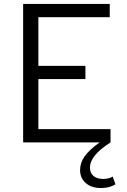

<svg xmlns="http://www.w3.org/2000/svg" viewBox="-20 -720 640 971"><path d="M97 0V-700H535V-633H174V-387H412V-320H174V-67H539V0Q485 35 460 66Q435 97 435 128Q435 155 453 170Q471 185 502 185Q515 185 528 182Q541 179 550 173L564 212Q534 231 491 231Q443 231 414 206Q385 181 385 140Q385 103 408.5 70Q432 37 484 0Z"/></svg>

Font: Red Hat Mono
Style: Regular
Weight: 300
Monospace: yes
Designer: Pentagram, MCKL
Foundry: Pentagram, MCKL
Version: Version 1.023